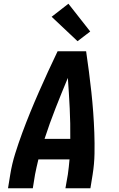

<svg xmlns="http://www.w3.org/2000/svg" viewBox="-20 -1010 640 1030"><path d="M23 0 35 -74Q44 -130 61.5 -186Q79 -242 99.5 -297.5Q120 -353 142.5 -408Q165 -463 189 -517.5Q213 -572 238 -626.5Q263 -681 289 -735H442Q450 -681 457 -626.5Q464 -572 470 -517.5Q476 -463 480 -408Q484 -353 486 -297.5Q488 -242 487 -186Q486 -130 477 -74L465 0H331L344 -74Q347 -94 349 -114Q351 -134 353 -155H186Q181 -135 176.5 -114.5Q172 -94 168 -74L156 0ZM357 -265Q358 -347 354 -429Q350 -511 344 -592Q310 -511 278 -429.5Q246 -348 219 -265ZM396 -789 257 -920 347 -990 464 -841Z"/></svg>

Font: Iosevka Curly XBdEx
Style: Italic
Weight: 800
Width: 7
Italic angle: -9°
Monospace: yes
Designer: Belleve Invis
Foundry: Belleve Invis
Version: Version 11.1.0; ttfautohint (v1.8.3)